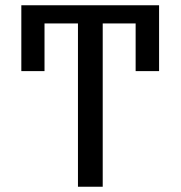

<svg xmlns="http://www.w3.org/2000/svg" viewBox="-20 -707 687 729"><path d="M495 -618H370V2H276V-618H149V-437H61V-687H584V-437H495Z"/></svg>

Font: New Athena Unicode
Style: Regular
Weight: 400
Designer: J. Rusten 1997; rev. by R. Hancock 2001, 2002, rev. by D. Mastronarde 2002-2021
Foundry: GreekKeys New Athena Unicode
Version: Version 5.008